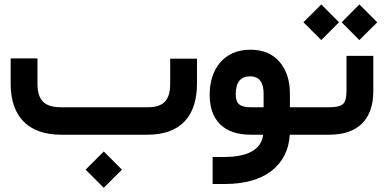

<svg xmlns="http://www.w3.org/2000/svg" viewBox="-20 -623 1777 888"><path d="M261.2 -127C185.5 -127 153.3 -159.7 153.3 -235.8V-353H29.3V-235.4C29.3 -82.5 112.3 0 262.7 0H662.6C812.5 0 891.1 -83 891.1 -237.3V-351.6H767.1V-235.8C767.1 -159.2 735.8 -127 664.1 -127ZM460 245.6 543.9 161.6 460 77.6 376 161.6Z M1370.1 0C1374 0 1377 -6.8 1379.4 -21C1381.3 -34.7 1382.3 -48.3 1382.3 -61.5V-66.9C1382.3 -79.6 1381.3 -92.8 1378.9 -106.4C1376.5 -120.1 1373.5 -127 1370.1 -127H1320.8V-189.5C1320.8 -251 1304.7 -300.3 1272.5 -337.4C1240.2 -374.5 1195.8 -393.1 1138.7 -393.1C1013.2 -393.1 949.7 -300.8 949.7 -185.1C949.7 -65.4 1016.6 0 1139.2 0H1197.3C1188 68.8 1127.4 103 1016.1 103H982.9H963.4V122.6V208.5V228H982.9H1019C1110.4 228 1182.1 208 1234.9 168C1287.1 127.4 1315.9 71.8 1320.3 0ZM1070.3 -187C1070.3 -242.2 1092.3 -270 1136.7 -270C1178.2 -270 1199.2 -243.2 1199.2 -189.9V-127H1138.7C1088.4 -127 1070.3 -144 1070.3 -187Z M1365.2 -127C1361.8 -127 1358.9 -120.1 1356.4 -106.4C1354 -92.8 1353 -79.6 1353 -66.9V-61.5C1353 -48.3 1354 -34.7 1356 -21C1358.4 -6.8 1361.3 0 1365.2 0H1503.9C1635.3 0 1706.5 -70.8 1706.5 -201.2V-364.7H1582.5V-201.7C1582.5 -171.4 1577.1 -151.4 1565.9 -141.6C1554.7 -131.8 1534.2 -127 1503.4 -127ZM1465.8 -437.5 1547.9 -520 1465.8 -602.5 1383.3 -520ZM1642.1 -437.5 1684.6 -480C1703.1 -498 1714.4 -509.3 1718.8 -513.7C1720.7 -516.1 1722.7 -518.1 1724.6 -520L1642.1 -602.5L1560.1 -520Z"/></svg>

Font: Shabnam
Style: Bold
Weight: 700
Foundry: DejaVu fonts team - Redesigned by Saber Rastikerdar - Based on Vazir font
Version: Version 5.0.1